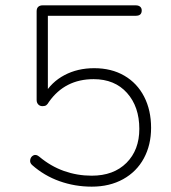

<svg xmlns="http://www.w3.org/2000/svg" viewBox="-20 -690 640 718"><path d="M100 -73Q91 -81 93 -92.5Q95 -104 105 -109Q115 -114 127 -104Q170 -68 219.5 -50.5Q269 -33 323 -33Q405 -33 453 -81Q501 -129 501 -208Q501 -291 455 -342.5Q409 -394 330 -394Q223 -394 163 -309Q158 -300 153 -296.5Q148 -293 139 -293Q129 -293 123 -299.5Q117 -306 117 -316V-648Q117 -659 123 -664.5Q129 -670 139 -670H488Q498 -670 504 -665Q510 -660 510 -651Q510 -641 504.5 -636Q499 -631 488 -631H159V-336H145Q172 -383 221 -409Q270 -435 332 -435Q397 -435 445 -407Q493 -379 519 -328.5Q545 -278 545 -212Q545 -148 518 -98Q491 -48 440.5 -20Q390 8 323 8Q260 8 202.5 -12.5Q145 -33 100 -73Z"/></svg>

Font: SN Pro Thin
Style: Regular
Weight: 200
Designer: Tobias Whetton
Foundry: Supernotes
Version: Version 1.003;Glyphs 3.3 (3324)